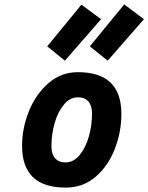

<svg xmlns="http://www.w3.org/2000/svg" viewBox="-20 -838 672 870"><path d="M80 -177Q80 -257 111 -334Q142 -411 199.5 -461Q257 -511 333 -511Q530 -511 530 -322Q530 -241 500.5 -164Q471 -87 414 -37.5Q357 12 277 12Q80 12 80 -177ZM397 -324Q397 -359 380.5 -378Q364 -397 333 -397Q297 -397 269.5 -364Q242 -331 227.5 -280Q213 -229 213 -175Q213 -140 229.5 -121Q246 -102 277 -102Q313 -102 340.5 -135Q368 -168 382.5 -219Q397 -270 397 -324ZM387 -628 543 -818 632 -751 468 -563ZM194 -628 349 -817 438 -751 274 -563Z"/></svg>

Font: Cairo
Style: Bold Italic
Weight: 700
Italic angle: -13°
Designer: Mohamed Gaber, Accademia di Belle Arti di Urbino and others
Foundry: Kief Type Foundry, Accademia di Belle Arti di Urbino and others
Version: Version 3.011